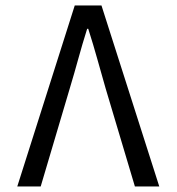

<svg xmlns="http://www.w3.org/2000/svg" viewBox="-20 -676 640 696"><path d="M42.6 0 251 -656.3H347.8L557.4 0H469L363.1 -354.8Q346.3 -413.1 332.3 -463.5Q318.3 -513.8 299.9 -571.5H295.9Q277.8 -513.8 264 -463.5Q250.2 -413.1 232.7 -354.8L127.5 0Z"/></svg>

Font: Source Code Pro ExtraLight
Style: Regular
Weight: 200
Monospace: yes
Designer: Paul D. Hunt, Teo Tuominen
Foundry: Adobe
Version: Version 1.026;hotconv 1.1.0;makeotfexe 2.6.0